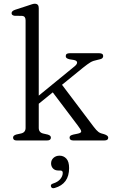

<svg xmlns="http://www.w3.org/2000/svg" viewBox="-20 -752 616 1028"><path d="M68.5 0Q50 0 50 -15.5Q50 -27 68 -32L93 -37.5Q117 -43 117 -67.5V-643Q117 -665.5 98.5 -667L58.5 -667.5Q42 -669.5 42 -681.5Q42 -693 60.5 -699.5L129.5 -722Q141.5 -726 150.5 -729Q159.5 -732 166 -732Q187.5 -732 187.5 -709V-240L379.5 -397Q393.5 -408.5 392.8 -418Q392 -427.5 375 -431L352.5 -434.5Q340.5 -437.5 336.2 -441.5Q332 -445.5 332 -451.5Q332 -467 352.5 -467H512Q532.5 -467 532.5 -451.5Q532.5 -444.5 527 -439.8Q521.5 -435 502 -431.5Q478.5 -427 464 -418.2Q449.5 -409.5 424.5 -389.5L312 -298L481 -74Q496.5 -53.5 507.2 -45.5Q518 -37.5 537.5 -33.5Q559.5 -26.5 559.5 -15Q559.5 0 539 0H372.5Q352.5 0 352.5 -15.5Q352.5 -21.5 356.8 -25Q361 -28.5 372.5 -31.5L394.5 -36Q415.5 -40 414.8 -48.8Q414 -57.5 396.5 -80L262.5 -257.5L187.5 -196.5V-67.5Q187.5 -42.5 211.5 -37L235.5 -31.5Q252.5 -26.5 252.5 -15.5Q252.5 0 232.5 0ZM293.5 161Q274 161 263.8 150Q253.5 139 253.5 123Q253.5 105 266.5 93.2Q279.5 81.5 299 81.5Q320.5 81.5 335.2 97.2Q350 113 350 148Q350 232.5 273 254.5Q257 259 253 247Q249 235 264.5 230.5Q290 222.5 303 206.5Q316 190.5 316 173.5Q316 161 303 161Z"/></svg>

Font: Fraunces 9pt Soft Light
Style: Regular
Weight: 300
Version: Version 1.000;[0bf87f6ff]